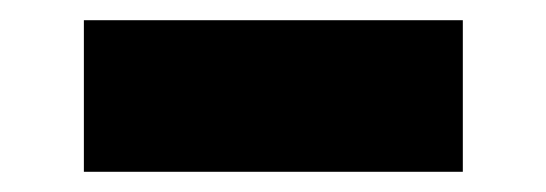

<svg xmlns="http://www.w3.org/2000/svg" viewBox="-20 -600 540 190"><path d="M63 -430V-580H438V-430Z"/></svg>

Font: 2P VHS
Style: Regular
Weight: 400
Designer: CodeMan38
Foundry: CodeMan38
Version: Version 3.000